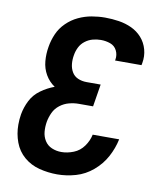

<svg xmlns="http://www.w3.org/2000/svg" viewBox="-84 -810 744 886"><g transform="rotate(10 288.0 -367.5)"><path d="M244 8Q287 8 330.5 -4.5Q374 -17 410 -47.5Q446 -78 467.5 -118Q489 -158 498 -201H374Q368 -172 349.5 -146Q331 -120 302 -108.5Q273 -97 245 -97Q221 -97 200 -106Q179 -115 167 -134Q155 -153 153 -176Q151 -199 155 -223Q159 -245 169 -266.5Q179 -288 198.5 -303Q218 -318 241 -324Q264 -330 286 -330H353L370 -435H304Q282 -435 263.5 -443Q245 -451 235 -468Q225 -485 223 -506Q221 -527 225 -548Q228 -567 237 -585Q246 -603 262.5 -615.5Q279 -628 298 -633Q317 -638 336 -638Q359 -638 380 -630.5Q401 -623 411 -603Q421 -583 417 -560Q417 -558 416 -556H540Q541 -561 542 -566Q548 -599 539.5 -630Q531 -661 510.5 -684Q490 -707 462 -720Q434 -733 402 -738Q370 -743 337 -743Q306 -743 274.5 -737.5Q243 -732 213 -718Q183 -704 158.5 -680Q134 -656 121 -626Q108 -596 103 -565Q97 -531 100 -497Q103 -463 119.5 -434.5Q136 -406 163 -388Q130 -376 100 -354.5Q70 -333 54 -301.5Q38 -270 32 -236Q28 -212 28 -187Q28 -144 42.5 -105Q57 -66 88 -39.5Q119 -13 160 -2.5Q201 8 244 8Z"/></g></svg>

Font: Iosevka Sparkle Oblique
Style: Bold
Weight: 700
Italic angle: -9°
Designer: Belleve Invis
Foundry: Belleve Invis
Version: Version 4.5.0; ttfautohint (v1.8.3)